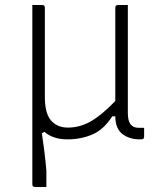

<svg xmlns="http://www.w3.org/2000/svg" viewBox="-20 -546 640 766"><path d="M148 -526Q159 -526 159 -515V-158Q159 -94 183.5 -65.5Q208 -37 251 -37Q299 -37 342.5 -62Q386 -87 440 -143V-515Q440 -526 451 -526H490V-96Q490 -64 501 -50Q512 -36 534 -36H555V-1Q555 10 544 10H539Q495 10 467.5 -12Q440 -34 440 -82H428Q393 -28 347.5 -9Q302 10 249 10Q192 10 157 -20L147 -14Q157 53 161 93Q165 133 165 135V200H120Q109 200 109 189V-526Z"/></svg>

Font: Recursive Sn Lnr St Lt
Style: Regular
Weight: 300
Version: Version 1.079;hotconv 1.0.112;makeotfexe 2.5.65598; ttfautoh